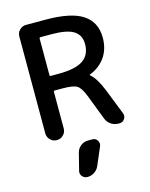

<svg xmlns="http://www.w3.org/2000/svg" viewBox="-143 -844 920 1179"><g transform="rotate(-15 317.0 -254.0)"><path d="M207 -319.3Q199.2 -319.3 199.2 -312.5V-79.1Q199.2 -55.7 182.1 -38.6Q165 -21.5 141.6 -21.5H139.6Q116.2 -21.5 99.1 -38.6Q82 -55.7 82 -79.1V-696.3Q82 -719.7 99.1 -736.8Q116.2 -753.9 139.6 -753.9H263.7Q426.8 -753.9 501 -704.6Q575.2 -655.3 575.2 -556.6Q575.2 -481.4 536.1 -428.7Q500 -380.9 441.4 -358.4Q439.5 -358.4 439 -356Q438.5 -353.5 440.4 -352.5Q476.6 -323.2 510.7 -239.3L575.2 -75.2Q578.1 -67.4 578.1 -60.5Q578.1 -48.8 571.3 -39.1Q559.6 -21.5 539.1 -21.5H532.2Q505.9 -21.5 484.4 -36.1Q462.9 -50.8 454.1 -75.2L391.6 -237.3Q371.1 -289.1 347.7 -304.2Q324.2 -319.3 253.9 -319.3ZM263.7 246.1Q243.2 246.1 230.5 230.5Q221.7 218.8 221.7 206.1Q221.7 200.2 223.6 194.3L251 85.9Q257.8 61.5 277.8 45.9Q297.9 30.3 323.2 30.3H351.6Q372.1 30.3 382.8 46.9Q389.6 57.6 389.6 67.4Q389.6 75.2 386.7 83L337.9 197.3Q328.1 219.7 307.6 232.9Q287.1 246.1 263.7 246.1ZM274.4 -658.2H207Q199.2 -658.2 199.2 -650.4V-419.9Q199.2 -412.1 207 -412.1H253.9Q363.3 -412.1 411.6 -445.3Q460 -478.5 460 -546.9Q460 -603.5 417.5 -630.9Q375 -658.2 274.4 -658.2Z"/></g></svg>

Font: Gen Jyuu Gothic Medium
Style: Regular
Weight: 500
Designer: [Source Han Sans]
Ryoko NISHIZUKA  (kana & ideographs); Paul D. Hunt (Latin, Greek & Cyrillic); Wenlong ZHANG  (bopomofo
Version: Version 1.002.20150607